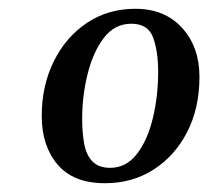

<svg xmlns="http://www.w3.org/2000/svg" viewBox="-20 -663 474 437"><path d="M219 -246Q147 -246 111 -288.5Q75 -331 75 -399Q75 -468 102.5 -523.5Q130 -579 178 -611Q226 -643 288 -643Q355 -643 394.5 -599.5Q434 -556 434 -488Q434 -417 406 -362.5Q378 -308 329.5 -277Q281 -246 219 -246ZM231 -281Q267 -281 291.5 -312.5Q316 -344 328 -394.5Q340 -445 340 -499Q340 -546 328.5 -577.5Q317 -609 279 -609Q241 -609 216.5 -577Q192 -545 179.5 -495Q167 -445 167 -392Q167 -362 171.5 -336.5Q176 -311 190 -296Q204 -281 231 -281Z"/></svg>

Font: STIX Two Text Medium
Style: Italic
Weight: 500
Italic angle: -12°
Designer: Ross Mills, John Hudson & Paul Hanslow, Tiro Typeworks Ltd; with prior portions MicroPress Inc. and Coen Hoffman, Elsevi
Foundry: Tiro Typeworks Ltd
Version: Version 2.13 b171